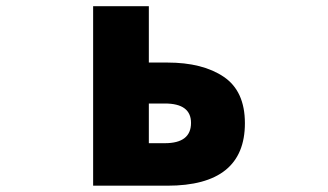

<svg xmlns="http://www.w3.org/2000/svg" viewBox="-20 -589 1040 609"><path d="M275.4 0V-569.3H452.1V-390.6H510.7Q623 -390.6 689.9 -345.2Q756.8 -299.8 756.8 -198.2Q756.8 0 510.7 0ZM452.1 -134.8H502.9Q585.9 -134.8 585.9 -199.2Q585.9 -260.7 502.9 -260.7H452.1Z"/></svg>

Font: Gen Shin Gothic Monospace Heavy
Style: Bold
Weight: 800
Designer: [Source Han Sans]
Ryoko NISHIZUKA  (kana & ideographs); Paul D. Hunt (Latin, Greek & Cyrillic); Wenlong ZHANG  (bopomofo
Version: Version 1.002.20150607